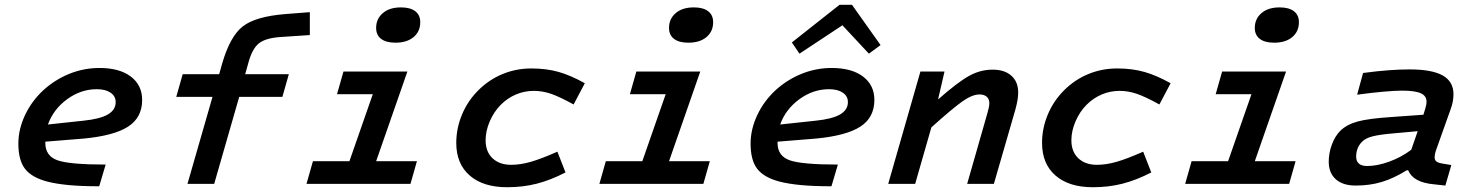

<svg xmlns="http://www.w3.org/2000/svg" viewBox="-20 -771 6180 805"><path d="M423 -81 396 10Q322 10 268.5 5Q215 0 177 -10Q113 -27 85 -63Q57 -99 57 -169Q57 -229 85 -288.5Q113 -348 163 -394Q212 -438 272 -462Q332 -486 397 -486Q481 -486 528.5 -450Q576 -414 576 -352Q576 -278 517 -240Q458 -202 331 -190L170 -177Q170 -175 170 -174.5Q170 -174 170 -172Q170 -117 221 -99Q272 -81 423 -81ZM465 -343Q465 -368 443.5 -382.5Q422 -397 386 -397Q319 -397 261.5 -355Q204 -313 181 -249L330 -265Q399 -272 432 -291Q465 -310 465 -343Z M871 -365H719L746 -460H899L911 -503Q944 -618 997.5 -660Q1051 -702 1176 -712L1279 -720V-624L1159 -616Q1095 -612 1066.5 -590Q1038 -568 1022 -510L1008 -460H1191L1164 -365H983L878 0H766Z M1742 -678Q1742 -639 1714 -615.5Q1686 -592 1638 -592Q1599 -592 1578 -608Q1557 -624 1557 -654Q1557 -692 1585 -716Q1613 -740 1661 -740Q1700 -740 1721 -724Q1742 -708 1742 -678ZM1265 0 1292 -95H1445L1543 -376H1393L1420 -471H1688L1557 -95H1728L1701 0Z M2218 -390Q2179 -390 2143.5 -375Q2108 -360 2080 -332Q2051 -303 2033.5 -262.5Q2016 -222 2016 -183Q2016 -135 2045 -107.5Q2074 -80 2123 -80Q2162 -80 2205.5 -92.5Q2249 -105 2317 -135L2351 -48Q2289 -16 2231 -1Q2173 14 2106 14Q2006 14 1949.5 -35Q1893 -84 1893 -172Q1893 -233 1917 -290.5Q1941 -348 1985 -392Q2030 -437 2087 -460.5Q2144 -484 2208 -484Q2271 -484 2322 -469.5Q2373 -455 2432 -422L2385 -333Q2325 -366 2289.5 -378Q2254 -390 2218 -390Z M2970 -678Q2970 -639 2942 -615.5Q2914 -592 2866 -592Q2827 -592 2806 -608Q2785 -624 2785 -654Q2785 -692 2813 -716Q2841 -740 2889 -740Q2928 -740 2949 -724Q2970 -708 2970 -678ZM2493 0 2520 -95H2673L2771 -376H2621L2648 -471H2916L2785 -95H2956L2929 0Z M3493 -81 3466 10Q3392 10 3338.5 5Q3285 0 3247 -10Q3183 -27 3155 -63Q3127 -99 3127 -169Q3127 -229 3155 -288.5Q3183 -348 3233 -394Q3282 -438 3342 -462Q3402 -486 3467 -486Q3551 -486 3598.5 -450Q3646 -414 3646 -352Q3646 -278 3587 -240Q3528 -202 3401 -190L3240 -177Q3240 -175 3240 -174.5Q3240 -174 3240 -172Q3240 -117 3291 -99Q3342 -81 3493 -81ZM3535 -343Q3535 -368 3513.5 -382.5Q3492 -397 3456 -397Q3389 -397 3331.5 -355Q3274 -313 3251 -249L3400 -265Q3469 -272 3502 -291Q3535 -310 3535 -343ZM3332 -546 3300 -593 3500 -751H3552L3672 -582L3623 -546L3512 -665Z M3839 -471H3940L3913 -354Q3995 -426 4042.5 -452.5Q4090 -479 4142 -479Q4192 -479 4220.5 -453.5Q4249 -428 4249 -383Q4249 -368 4246 -350.5Q4243 -333 4237 -311L4147 0H4035L4120 -297Q4124 -311 4126 -321Q4128 -331 4128 -338Q4128 -356 4117 -365.5Q4106 -375 4087 -375Q4056 -375 4014.5 -345.5Q3973 -316 3885 -237L3817 0H3704Z M4674 -390Q4635 -390 4599.5 -375Q4564 -360 4536 -332Q4507 -303 4489.5 -262.5Q4472 -222 4472 -183Q4472 -135 4501 -107.5Q4530 -80 4579 -80Q4618 -80 4661.5 -92.5Q4705 -105 4773 -135L4807 -48Q4745 -16 4687 -1Q4629 14 4562 14Q4462 14 4405.5 -35Q4349 -84 4349 -172Q4349 -233 4373 -290.5Q4397 -348 4441 -392Q4486 -437 4543 -460.5Q4600 -484 4664 -484Q4727 -484 4778 -469.5Q4829 -455 4888 -422L4841 -333Q4781 -366 4745.5 -378Q4710 -390 4674 -390Z M5426 -678Q5426 -639 5398 -615.5Q5370 -592 5322 -592Q5283 -592 5262 -608Q5241 -624 5241 -654Q5241 -692 5269 -716Q5297 -740 5345 -740Q5384 -740 5405 -724Q5426 -708 5426 -678ZM4949 0 4976 -95H5129L5227 -376H5077L5104 -471H5372L5241 -95H5412L5385 0Z M6061 -310 6004 -150Q5999 -137 5997 -127.5Q5995 -118 5995 -111Q5995 -100 6002.5 -94Q6010 -88 6029 -85L6065 -79L6040 7L5994 2Q5949 -2 5922 -16.5Q5895 -31 5884 -57H5878Q5823 -23 5773 -8Q5723 7 5664 7Q5610 7 5580.5 -19.5Q5551 -46 5551 -93Q5551 -129 5564 -164.5Q5577 -200 5599 -222Q5626 -249 5672 -261.5Q5718 -274 5809 -280L5948 -290Q5958 -322 5959.5 -330Q5961 -338 5961 -345Q5961 -369 5937 -380Q5913 -391 5859 -391Q5829 -391 5779 -386.5Q5729 -382 5670 -374L5695 -465Q5754 -473 5802 -476.5Q5850 -480 5890 -480Q5984 -480 6029 -454.5Q6074 -429 6074 -376Q6074 -361 6071 -344.5Q6068 -328 6061 -310ZM5666 -114Q5666 -95 5677.5 -85Q5689 -75 5712 -75Q5754 -75 5804 -93Q5854 -111 5897 -143L5924 -221L5824 -212Q5765 -207 5735.5 -199.5Q5706 -192 5691 -177Q5678 -164 5672 -148.5Q5666 -133 5666 -114Z"/></svg>

Font: Intel One Mono Medium
Style: Italic
Weight: 500
Italic angle: -16°
Monospace: yes
Designer: Fred Shallcrass
Foundry: Frere-Jones Type LLC
Version: Version 1.400;hotconv 1.1.0;makeotfexe 2.6.0;FJTRelease1.4